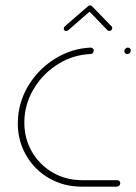

<svg xmlns="http://www.w3.org/2000/svg" viewBox="-20 -696 508 716"><path d="M46.3 -236.3Q46.3 -247.8 47.4 -259.3Q53.3 -327.8 91.7 -386.1Q130 -444.4 190 -480Q250 -515.6 318.1 -518.5Q322.6 -518.5 326.1 -515.4Q329.6 -512.2 329.6 -507.8Q329.6 -502.2 325.9 -498.3Q322.2 -494.4 317 -494.4Q255.2 -491.9 200.9 -459.6Q146.7 -427.4 111.9 -374.4Q77 -321.5 71.5 -259.3Q70.7 -252.2 70.7 -238.9Q70.7 -179.3 99.1 -130.2Q127.4 -81.1 176.7 -52.6Q225.9 -24.1 286.3 -24.1H417.4Q422.2 -24.1 425.4 -20.9Q428.5 -17.8 428.5 -13Q428.5 -7.4 424.6 -3.7Q420.7 0 415.2 0H284.1Q217.4 0 163.1 -31.3Q108.9 -62.6 77.6 -116.7Q46.3 -170.7 46.3 -236.3ZM443.7 -505.2Q443.7 -510.7 447.6 -514.6Q451.5 -518.5 456.7 -518.5Q461.5 -518.5 464.6 -515.6Q467.8 -512.6 467.8 -507.8Q467.8 -502.2 463.9 -498.3Q460 -494.4 454.8 -494.4Q450 -494.4 446.9 -497.4Q443.7 -500.4 443.7 -505.2ZM315.9 -675.9Q320 -675.9 322.4 -673.5Q324.8 -671.1 324.8 -667.4Q324.8 -662.2 321.5 -658.9L234.1 -583Q231.1 -580.4 226.7 -580.4Q222.6 -580.4 220.2 -582.8Q217.8 -585.2 217.8 -588.9Q217.8 -594.1 221.1 -597.4L308.9 -673.3Q311.5 -675.9 315.9 -675.9ZM323 -673 396.3 -597.4Q398.5 -595.2 398.5 -591.9Q398.5 -587 395.4 -583.7Q392.2 -580.4 387.4 -580.4Q383.3 -580.4 381.1 -583L308.1 -658.5Z"/></svg>

Font: 26F Galaxy Sans Thin
Style: Italic
Weight: 100
Italic angle: -4.99998°
Designer: C₂₉H₂₅N₃O₅
Version: Version 1.200